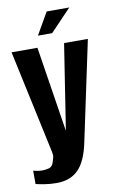

<svg xmlns="http://www.w3.org/2000/svg" viewBox="-87 -696 523 860"><g transform="rotate(-10 174.5 -265.5)"><path d="M99.9 116.6Q71.6 116.6 45.9 112.4Q20.2 108.2 5.3 104.5V43.9Q11.4 45.6 22.6 47.7Q33.8 49.9 47.5 49.9Q60 49.9 76.3 45.8Q92.5 41.6 98.6 19.7Q101.2 11.4 103.8 1.2Q106.5 -9 103.5 -22.5L2 -495H119.7L180.2 -109.1H181L240.9 -495H349.1L253.2 -42.9Q236.1 41.7 199.3 79.2Q162.5 116.6 99.9 116.6ZM131.3 -548.1 188.6 -648H291.5L196 -548.1Z"/></g></svg>

Font: Alumni Sans Thin
Style: Regular
Weight: 100
Designer: Robert E. Leuschke
Foundry: Robert E. Leuschke
Version: Version 1.018